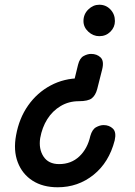

<svg xmlns="http://www.w3.org/2000/svg" viewBox="-20 -792 572 812"><path d="M224 0Q161 0 117.5 -28Q74 -56 55 -106Q36 -156 48 -220Q61 -292 99 -346Q137 -400 194 -430.5Q251 -461 319 -461L290 -436L310 -518Q317 -546 333.5 -555Q350 -564 365 -564Q390 -564 405.5 -549Q421 -534 412 -498L391 -415Q384 -389 368.5 -376.5Q353 -364 313 -364Q271 -364 236.5 -343.5Q202 -323 180 -288Q158 -253 150 -208Q143 -162 164 -130Q185 -98 230 -98Q281 -98 315.5 -130.5Q350 -163 362 -217Q370 -245 386.5 -254Q403 -263 418 -263Q442 -263 457.5 -248Q473 -233 465 -198Q441 -105 375.5 -52.5Q310 0 224 0ZM400 -639Q374 -639 353.5 -658Q333 -677 333 -703Q333 -732 353.5 -752Q374 -772 400 -772Q428 -772 447 -752Q466 -732 466 -703Q466 -677 447 -658Q428 -639 400 -639Z"/></svg>

Font: Edu TAS Beginner SemiBold
Style: Regular
Weight: 600
Version: Version 1.003